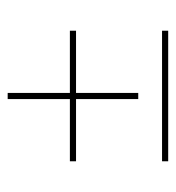

<svg xmlns="http://www.w3.org/2000/svg" viewBox="1 -511 458 500"><g transform="rotate(-90 230.0 -261.0)"><path d="M222 -470H238V-130H222ZM60 -292V-308H400V-292ZM60 -52V-68H400V-52Z"/></g></svg>

Font: Kalnia Glaze Thin
Style: Regular
Weight: 100
Designer: Frida Medrano
Foundry: Frida Medrano
Version: Version 1.110